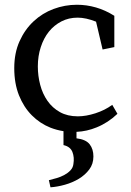

<svg xmlns="http://www.w3.org/2000/svg" viewBox="-20 -549 557 815"><path d="M387.7 -457Q344.7 -474.1 309.6 -474.1Q271.5 -474.1 240.5 -458Q209.5 -441.9 187.5 -414.6Q165.5 -387.2 153.1 -349.1Q140.6 -311 140.6 -267.1Q140.6 -227.1 150.6 -189Q160.6 -150.9 181.6 -120.8Q202.6 -90.8 234.6 -73Q266.6 -55.2 310.5 -55.2Q344.7 -55.2 385 -68.1Q425.3 -81.1 456.5 -104L478.5 -65.9Q438.5 -27.8 390.1 -8.3Q348.6 8.8 304.7 10.7V38.1Q344.7 43 360.6 63.5Q376.5 84 376.5 115.2Q376.5 147 358.9 170.4Q341.3 193.8 314.5 210Q287.6 226.1 255.6 235.1Q223.6 244.1 194.3 246.1L187.5 215.8Q203.6 211.9 220.5 207Q237.3 202.1 252.4 194.1Q267.6 186 278.6 174.6Q289.6 163.1 291.5 147.9Q296.4 119.1 287.4 96.2Q278.3 73.2 249.5 66.9V7.8Q221.2 3.4 194.8 -6.8Q149.4 -24.9 115 -59.6Q80.6 -94.2 60.5 -144.5Q40.5 -194.8 40.5 -259.8Q40.5 -324.2 63 -374Q85.4 -423.8 122.6 -458.5Q159.7 -493.2 207.5 -511Q255.4 -528.8 306.6 -528.8Q347.7 -528.8 387.5 -517.3Q427.2 -505.9 465.3 -481.9V-349.1L415.5 -338.9Z"/></svg>

Font: Brawler
Style: Regular
Weight: 400
Version: Version 1.000